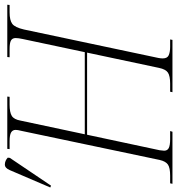

<svg xmlns="http://www.w3.org/2000/svg" viewBox="-18 -778 765 830"><g transform="rotate(-90 365.0 -362.5)"><path d="M-14 0 -12 -10H21Q55 -10 69 -19.5Q83 -29 89 -55L215 -654Q219 -669 219 -678Q219 -691 208 -697.5Q197 -704 170 -704H136L137 -714H363L362 -704H328Q295 -704 279.5 -694.5Q264 -685 259 -656L200 -379H555L612 -648Q614 -657 615 -664.5Q616 -672 616 -678Q616 -692 605.5 -698Q595 -704 569 -704H533L534 -714H760L759 -704H727Q693 -704 677.5 -692.5Q662 -681 653 -642L530 -61Q529 -56 528.5 -51Q528 -46 528 -42Q528 -22 542 -16Q556 -10 578 -10H610L608 0H382L384 -10H419Q452 -10 466.5 -19.5Q481 -29 487 -58L553 -369H198L131 -55Q131 -50 130 -45Q129 -40 129 -36Q129 -22 140.5 -16Q152 -10 179 -10H214L211 0ZM-22 -525 -30 -528 45 -703Q54 -725 70 -724.5Q86 -724 99 -712L98 -703Z"/></g></svg>

Font: Noto Serif Display SemiCondensed ExtraLight
Style: Italic
Weight: 200
Width: 4
Italic angle: -12°
Designer: Monotype Design Team
Foundry: Monotype Imaging Inc.
Version: Version 2.009